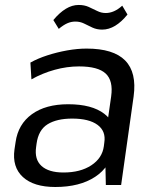

<svg xmlns="http://www.w3.org/2000/svg" viewBox="-20 -743 619 771"><path d="M401.1 -179.2 426.4 -355.9Q435.2 -419 404.4 -447.6Q373.6 -476.3 297.5 -476.3Q248.9 -476.3 199.9 -462.8Q150.8 -449.4 106.2 -424.3L102.1 -491.7Q131.9 -508.4 170.3 -520.8Q208.6 -533.2 249.8 -540.6Q291 -547.9 327.7 -547.9Q435.8 -547.9 482.7 -500Q529.7 -452.1 516.6 -355.9L466.4 0H405ZM202 7.9Q115.5 7.9 71.9 -32.1Q28.2 -72.2 38.2 -143.2L42.6 -172.3Q52.7 -244.3 108.1 -284.4Q163.4 -324.4 253.7 -324.4Q348.9 -324.4 398.8 -286.1Q448.7 -247.9 438.5 -176.8L434.1 -145.9Q424.1 -73.8 362.2 -33Q300.2 7.9 202 7.9ZM234.9 -50.3Q302.6 -50.3 346.5 -79.1Q390.5 -107.9 397 -155.7L398.8 -170.2Q406.1 -216.1 371.8 -241.5Q337.6 -266.8 269.9 -266.8Q207.9 -266.8 171 -243.9Q134.2 -221 126.8 -165.8L125.1 -153Q117.7 -102.9 146.7 -76.6Q175.6 -50.3 234.9 -50.3ZM194.2 -662.5Q219 -692.3 244.3 -707.7Q269.6 -723.1 295.8 -723.1Q318.6 -723.1 335.9 -715.3Q353.3 -707.4 370 -699.1Q386.6 -690.7 404.6 -690.7Q421.2 -690.7 437.6 -697.9Q454 -705 470.9 -720.2L491.9 -684.7Q468.1 -655 442.5 -639.5Q417 -624.1 390.4 -624.1Q368.5 -624.1 350.8 -632.4Q333.1 -640.7 317.4 -648.6Q301.6 -656.4 282.5 -656.4Q265.8 -656.4 249.8 -649.3Q233.8 -642.1 216 -627Z"/></svg>

Font: Pathway Extreme 8pt Thin
Style: Italic
Weight: 100
Italic angle: -8°
Designer: Eduardo Rodriguez Tunni
Foundry: Eduardo Rodriguez Tunni
Version: Version 1.000